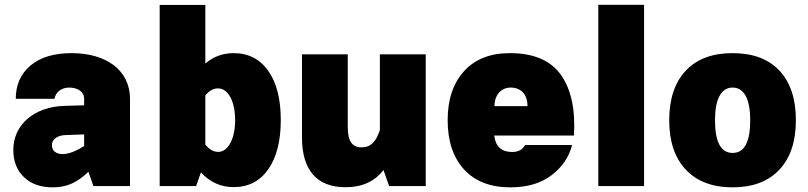

<svg xmlns="http://www.w3.org/2000/svg" viewBox="-20 -784 3406 809"><path d="M527.8 -367.7C527.8 -488.3 427.2 -560.1 282.2 -560.1C207.5 -560.1 149.4 -542.5 108.4 -507.8C66.9 -472.7 46.4 -425.8 46.4 -367.7H209.5C213.9 -395 238.3 -415 271.5 -415C304.7 -415 334.5 -399.4 334.5 -367.7V-340.3L251.5 -337.9C123.5 -334 36.1 -258.3 36.1 -152.3C36.1 -104 51.3 -65.9 81.1 -37.6C110.8 -8.8 151.4 5.4 202.6 5.4C258.8 5.4 303.2 -12.7 352.5 -60.1L373.5 0H527.8ZM198.7 -172.4C198.7 -196.3 220.7 -213.4 254.4 -214.8L334.5 -217.8V-168.9C298.8 -146 268.6 -134.8 243.7 -134.8C215.8 -134.8 198.7 -148.9 198.7 -172.4Z M826.7 -57.6C864.7 -16.1 910.6 4.4 964.4 4.4C1026.4 4.4 1075.2 -20.5 1110.4 -70.8C1145.5 -121.1 1163.1 -189.9 1163.1 -278.3C1163.1 -366.7 1145.5 -435.5 1110.4 -485.4C1075.2 -535.2 1026.4 -560.1 964.4 -560.1C918.9 -560.1 878.9 -545.4 845.2 -516.1V-763.2H652.8V0H806.2ZM898.4 -411.6C919.4 -411.6 937 -399.4 950.7 -374.5C963.9 -349.6 970.7 -317.4 970.7 -277.8C970.7 -238.3 963.9 -206.5 950.7 -181.6C937.5 -156.7 919.9 -144 898.9 -144C879.9 -144 861.8 -154.3 845.2 -174.8V-381.8C861.3 -401.9 879.4 -411.6 898.4 -411.6Z M1252.4 -204.6C1252.4 -67.4 1315.4 4.9 1435.1 4.9C1505.9 4.9 1559.6 -19.5 1595.7 -67.9L1619.6 0H1773.9V-555.2H1580.6V-236.3C1564.9 -187.5 1542.5 -163.1 1503.9 -163.1C1463.4 -163.1 1445.3 -189.9 1445.3 -249V-555.2H1252.4Z M2398.4 -212.9C2404.8 -322.3 2386.7 -407.7 2343.3 -468.8C2299.8 -529.8 2228 -560.1 2128.9 -560.1C2045.4 -560.1 1981 -534.7 1935.1 -483.9C1889.2 -433.1 1866.2 -364.3 1866.2 -277.3C1866.2 -189.9 1889.2 -120.6 1935.1 -70.3C1981 -20 2045.9 5.4 2130.4 5.4C2201.7 5.4 2259.8 -11.7 2304.2 -45.9C2348.6 -79.6 2377.4 -122.1 2390.6 -172.9H2192.4C2182.1 -152.8 2162.6 -143.6 2137.7 -143.6C2093.3 -143.6 2067.9 -166.5 2062.5 -212.9ZM2063.5 -336.9C2063.5 -383.8 2091.8 -415 2131.3 -415C2175.8 -415 2202.6 -385.7 2202.6 -336.9Z M2693.8 -763.7H2501V0H2693.8Z M3066.9 -560.1C2981.4 -560.1 2916 -535.6 2869.6 -486.3C2823.2 -437 2799.8 -367.7 2799.8 -277.3C2799.8 -187.5 2823.2 -118.2 2870.1 -68.8C2916.5 -19.5 2982.4 5.4 3066.9 5.4C3151.4 5.4 3217.3 -19.5 3263.7 -68.8C3310.1 -118.2 3333.5 -187.5 3333.5 -277.3C3333.5 -367.7 3310.5 -437 3264.2 -486.3C3217.8 -535.6 3152.3 -560.1 3066.9 -560.1ZM3066.9 -415C3115.2 -415 3141.1 -366.7 3141.1 -277.3C3141.1 -185.5 3116.2 -139.6 3066.9 -139.6C3017.6 -139.6 2992.7 -185.5 2992.7 -277.3C2992.7 -366.7 3018.6 -415 3066.9 -415Z"/></svg>

Font: Estedad Black
Style: Regular
Weight: 900
Designer: Amin Abedi
Version: Version 7.3